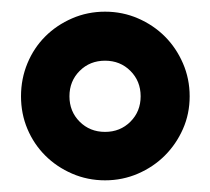

<svg xmlns="http://www.w3.org/2000/svg" viewBox="-20 -728 360 329"><path d="M160 -419Q130 -419 103.5 -430.5Q77 -442 57.5 -461.5Q38 -481 27 -507Q16 -533 16 -563Q16 -593 27 -619.5Q38 -646 57.5 -665.5Q77 -685 103.5 -696.5Q130 -708 160 -708Q190 -708 216.5 -696.5Q243 -685 262.5 -665.5Q282 -646 293.5 -619.5Q305 -593 305 -563Q305 -533 293.5 -507Q282 -481 262.5 -461.5Q243 -442 216.5 -430.5Q190 -419 160 -419ZM160 -502Q186 -502 203.5 -519.5Q221 -537 221 -563Q221 -589 203.5 -606.5Q186 -624 160 -624Q134 -624 116.5 -606.5Q99 -589 99 -563Q99 -537 116.5 -519.5Q134 -502 160 -502Z"/></svg>

Font: Golos UI Medium
Style: Regular
Weight: 500
Designer: A.Korolkova, Vitaly Kuzmin
Foundry: ParaType Ltd
Version: Version 2.000